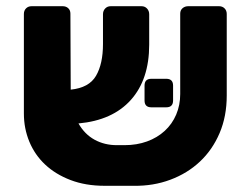

<svg xmlns="http://www.w3.org/2000/svg" viewBox="-20 -591 802 619"><path d="M381 -123Q421 -123 454 -135Q487 -147 511 -169Q535 -191 548 -221.5Q561 -252 561 -288V-547Q561 -558 568.5 -564.5Q576 -571 587 -571H686Q697 -571 704 -564Q711 -557 711 -546V-283Q711 -216 688 -162Q665 -108 624.5 -70Q584 -32 529 -11.5Q474 9 411 8H317Q256 8 207.5 -10.5Q159 -29 125.5 -60.5Q92 -92 74.5 -134.5Q57 -177 57 -225V-546Q57 -557 64 -564Q71 -571 82 -571H182Q193 -571 200 -564.5Q207 -558 207 -547L208 -302Q267 -308 289.5 -346.5Q312 -385 312 -449V-545Q312 -556 319 -563.5Q326 -571 337 -571H436Q447 -571 454 -563.5Q461 -556 461 -545V-447Q461 -335 402 -269Q343 -203 233 -193Q253 -158 285 -140.5Q317 -123 357 -123ZM468 -245Q446 -245 446 -267V-315Q446 -337 468 -337H516Q538 -337 538 -315V-267Q538 -245 516 -245Z"/></svg>

Font: Fz Rubik
Style: Bold
Weight: 700
Designer: Hubert and Fischer
Foundry: Hubert and Fischer
Version: Vit hóa bi FontZin.com